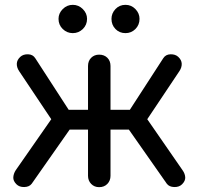

<svg xmlns="http://www.w3.org/2000/svg" viewBox="-20 -773 821 794"><path d="M390 1Q370 1 357 -12.5Q344 -26 344 -46V-237H268L111 -13Q101 0 80.5 0.5Q60 1 48 -11Q34 -25 35 -40Q36 -55 45 -69L192 -280L59 -479Q49 -494 49.5 -509.5Q50 -525 64 -538Q76 -549 96 -548.5Q116 -548 126 -532L264 -319H344V-500Q344 -521 357 -534Q370 -547 390 -547Q411 -547 424 -534Q437 -521 437 -500V-319H517L655 -532Q665 -548 685 -548.5Q705 -549 717 -538Q731 -525 731.5 -509.5Q732 -494 722 -479L589 -280L735 -69Q745 -55 746 -40Q747 -25 733 -11Q721 1 700.5 0.5Q680 0 670 -13L513 -237H437V-46Q437 -26 424 -12.5Q411 1 390 1ZM281 -636Q257 -636 239.5 -653Q222 -670 222 -695Q222 -718 239.5 -735.5Q257 -753 281 -753Q305 -753 322.5 -735.5Q340 -718 340 -695Q340 -670 322.5 -653Q305 -636 281 -636ZM499 -636Q474 -636 457.5 -653Q441 -670 441 -695Q441 -718 457.5 -735.5Q474 -753 499 -753Q523 -753 540 -735.5Q557 -718 557 -695Q557 -670 540 -653Q523 -636 499 -636Z"/></svg>

Font: Comfortaa SemiBold
Style: Regular
Weight: 600
Designer: Johan Aakerlund
Foundry: Johan Aakerlund
Version: Version 3.104; ttfautohint (v1.8.1.43-b0c9)